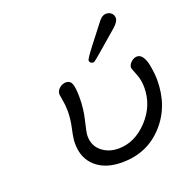

<svg xmlns="http://www.w3.org/2000/svg" viewBox="-134 -868 956 995"><g transform="rotate(-20 344.5 -370.5)"><path d="M175.8 -169.9Q175.8 -196.8 187 -246.8Q198.2 -296.9 198.2 -339.8Q198.2 -372.1 192.6 -402.1Q187 -432.1 187 -436Q187 -456.1 203.6 -470Q220.2 -483.9 238.8 -483.9Q262.7 -483.9 271.2 -461.9Q279.8 -439.9 279.8 -383.8Q279.8 -322.8 264.9 -262.5Q250 -202.1 250 -184.1Q250 -129.9 288.1 -98.9Q326.2 -67.9 379.9 -67.9Q469.7 -67.9 541.3 -144Q612.8 -220.2 612.8 -320.8Q612.8 -361.8 597.9 -397.9Q583 -434.1 583 -439.9Q583 -455.1 598.4 -469.5Q613.8 -483.9 631.8 -483.9Q649.9 -483.9 662.4 -464.8Q674.8 -445.8 679.9 -418Q685.1 -390.1 687 -369.6Q689 -349.1 689 -334Q689 -188 600.1 -91.1Q511.2 5.9 373 5.9Q282.2 5.9 229 -41Q175.8 -87.9 175.8 -169.9ZM389.2 -549.8Q389.2 -558.6 435.1 -618.2Q472.2 -666 501 -703.1Q502 -704.1 507.1 -710.9Q512.2 -717.8 514.6 -720.9Q517.1 -724.1 522.5 -730Q527.8 -735.8 532.5 -739Q537.1 -742.2 543.5 -744.6Q549.8 -747.1 557.1 -747.1Q573.2 -747.1 585.2 -736.6Q597.2 -726.1 597.2 -709Q597.2 -689.9 568.8 -664.1Q423.8 -538.1 416 -534.2Q412.1 -532.2 407.2 -532.2Q400.4 -532.2 394.8 -537.1Q389.2 -542 389.2 -549.8Z"/></g></svg>

Font: CMU Concrete
Style: BoldItalic
Weight: 700
Italic angle: -14.04°
Version: Version 0.7.0